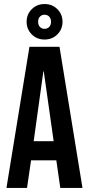

<svg xmlns="http://www.w3.org/2000/svg" viewBox="-20 -932 441 952"><path d="M126 -700H275L389 0H279L259 -139V-137H134L114 0H12ZM246 -232 197 -578H195L147 -232ZM112 -824Q112 -861 137.5 -886.5Q163 -912 201 -912Q239 -912 264.5 -886.5Q290 -861 290 -824Q290 -787 264.5 -761.5Q239 -736 201 -736Q163 -736 137.5 -761.5Q112 -787 112 -824ZM233 -824Q233 -840 224 -849.5Q215 -859 201 -859Q187 -859 178 -849.5Q169 -840 169 -824Q169 -808 178 -798.5Q187 -789 201 -789Q215 -789 224 -798.5Q233 -808 233 -824Z"/></svg>

Font: kids-team
Style: team
Weight: 400
Designer: Ryoichi Tsunekawa, Thomas Gollenia, Laura Emeder
Foundry: Ryoichi Tsunekawa, Thomas Gollenia, Laura Emeder
Version: Version 2.000